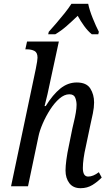

<svg xmlns="http://www.w3.org/2000/svg" viewBox="-20 -978 568 1008"><path d="M403 10Q364 10 344 -16.5Q324 -43 324 -83Q324 -105 328.5 -139.5Q333 -174 342 -215L360 -304Q363 -318 368.5 -340.5Q374 -363 378 -386.5Q382 -410 382 -428Q382 -447 375 -465Q368 -483 344 -483Q318 -483 292 -460.5Q266 -438 243.5 -403Q221 -368 204.5 -330Q188 -292 182 -262L127 0H38L168 -617Q177 -662 177 -675Q177 -702 161 -710.5Q145 -719 121 -719H113L122 -760H289L249 -575Q239 -525 229.5 -484Q220 -443 214 -421H220Q257 -481 296.5 -513Q336 -545 383 -545Q434 -545 454 -513.5Q474 -482 474 -440Q474 -414 467.5 -382.5Q461 -351 455 -325L430 -206Q423 -176 419 -147Q415 -118 415 -96Q415 -51 443 -51Q469 -51 499 -74L514 -46Q493 -24 465.5 -7Q438 10 403 10ZM236 -811Q253 -830 275.5 -856Q298 -882 319.5 -909Q341 -936 355 -958H443Q450 -924 467 -882Q484 -840 499 -811L496 -798H462Q441 -815 421.5 -842Q402 -869 388 -895Q360 -868 330.5 -842Q301 -816 270 -798H233Z"/></svg>

Font: Noto Serif Condensed
Style: Italic
Weight: 400
Width: 3
Italic angle: -12°
Designer: Monotype Design Team
Foundry: Monotype Imaging Inc.
Version: Version 2.014; ttfautohint (v1.8.4.7-5d5b)